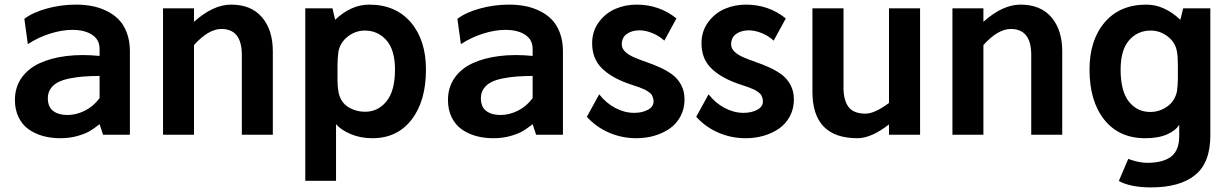

<svg xmlns="http://www.w3.org/2000/svg" viewBox="-20 -586 5354 835"><path d="M310.1 -565.9Q347.2 -565.9 380.4 -559.6Q413.6 -553.2 444.1 -538.3Q474.6 -523.4 496.6 -500.7Q518.6 -478 531.7 -442.9Q544.9 -407.7 544.9 -363.8V0H428.2L413.1 -45.9Q389.2 -27.3 371.3 -16.4Q353.5 -5.4 318.6 4.9Q283.7 15.1 242.2 15.1Q201.7 15.1 166.7 5.4Q131.8 -4.4 104.2 -23.9Q76.7 -43.5 60.8 -76.2Q44.9 -108.9 44.9 -150.9Q44.9 -205.6 73.2 -246.6Q101.6 -287.6 151.6 -310.8Q201.7 -334 268.3 -342.3Q335 -350.6 413.1 -342.8V-373Q413.1 -413.6 380.6 -434.8Q348.1 -456.1 294.9 -456.1Q249.5 -456.1 198 -439.9Q146.5 -423.8 101.1 -394L85.9 -503.9Q120.6 -531.2 182.6 -548.6Q244.6 -565.9 310.1 -565.9ZM413.1 -159.2V-255.9Q374 -255.4 344 -253.2Q314 -251 283.2 -244.9Q252.4 -238.8 232.7 -228.5Q212.9 -218.3 200.4 -200.7Q188 -183.1 188 -159.2Q188 -121.1 211.2 -103.5Q234.4 -85.9 272.9 -85.9Q311.5 -85.9 348.9 -104.5Q386.2 -123 413.1 -159.2Z M984.9 -565.9Q1072.8 -565.9 1119.6 -510.7Q1166.5 -455.6 1166.5 -362.8V0H1031.7V-347.2Q1031.7 -460 942.9 -460Q886.7 -460 823.7 -390.1V0H689V-549.8H823.7V-491.2Q907.2 -565.9 984.9 -565.9Z M1585.4 -565.9Q1700.7 -565.9 1766.6 -488.8Q1832.5 -411.6 1832.5 -283.2Q1832.5 -146.5 1770 -65.7Q1707.5 15.1 1599.6 15.1Q1547.9 15.1 1505.6 -2.7Q1463.4 -20.5 1441.4 -45.9V200.2H1307.6V-549.8H1425.8L1437.5 -500Q1507.3 -565.9 1585.4 -565.9ZM1568.4 -100.1Q1624 -100.1 1660.9 -145.5Q1697.8 -190.9 1697.8 -283.2Q1697.8 -368.7 1660.6 -410.9Q1623.5 -453.1 1566.4 -453.1Q1525.9 -453.1 1492.4 -427Q1459 -400.9 1451.7 -360.8Q1447.8 -332.5 1447.8 -301.8V-235.8Q1447.8 -208.5 1452.6 -183.1Q1461.9 -140.6 1494.6 -120.4Q1527.3 -100.1 1568.4 -100.1Z M2193.4 -565.9Q2230.5 -565.9 2263.7 -559.6Q2296.9 -553.2 2327.4 -538.3Q2357.9 -523.4 2379.9 -500.7Q2401.9 -478 2415 -442.9Q2428.2 -407.7 2428.2 -363.8V0H2311.5L2296.4 -45.9Q2272.5 -27.3 2254.6 -16.4Q2236.8 -5.4 2201.9 4.9Q2167 15.1 2125.5 15.1Q2085 15.1 2050 5.4Q2015.1 -4.4 1987.5 -23.9Q1960 -43.5 1944.1 -76.2Q1928.2 -108.9 1928.2 -150.9Q1928.2 -205.6 1956.5 -246.6Q1984.9 -287.6 2034.9 -310.8Q2085 -334 2151.6 -342.3Q2218.3 -350.6 2296.4 -342.8V-373Q2296.4 -413.6 2263.9 -434.8Q2231.4 -456.1 2178.2 -456.1Q2132.8 -456.1 2081.3 -439.9Q2029.8 -423.8 1984.4 -394L1969.2 -503.9Q2003.9 -531.2 2065.9 -548.6Q2127.9 -565.9 2193.4 -565.9ZM2296.4 -159.2V-255.9Q2257.3 -255.4 2227.3 -253.2Q2197.3 -251 2166.5 -244.9Q2135.7 -238.8 2116 -228.5Q2096.2 -218.3 2083.7 -200.7Q2071.3 -183.1 2071.3 -159.2Q2071.3 -121.1 2094.5 -103.5Q2117.7 -85.9 2156.2 -85.9Q2194.8 -85.9 2232.2 -104.5Q2269.5 -123 2296.4 -159.2Z M2921.9 -505.9 2869.1 -409.2Q2847.2 -429.7 2817.4 -441.9Q2787.6 -454.1 2761.2 -454.1Q2728 -454.1 2706.1 -438.5Q2684.1 -422.9 2684.1 -393.1Q2684.1 -375 2699.2 -360.8Q2714.4 -346.7 2738.3 -336.4Q2762.2 -326.2 2791.3 -316.2Q2820.3 -306.2 2849.6 -293Q2878.9 -279.8 2902.8 -262.5Q2926.8 -245.1 2941.9 -217.3Q2957 -189.5 2957 -153.8Q2957 -113.3 2939.7 -80.6Q2922.4 -47.9 2893.1 -27.3Q2863.8 -6.8 2826.4 4.2Q2789.1 15.1 2747.1 15.1Q2685.1 15.1 2628.9 -9Q2572.8 -33.2 2532.2 -78.1L2585.9 -175.8Q2615.2 -138.2 2655.5 -116.7Q2695.8 -95.2 2737.8 -95.2Q2772.5 -95.2 2797.4 -108.4Q2822.3 -121.6 2822.3 -145Q2822.3 -153.3 2819.8 -160.6Q2817.4 -168 2814.5 -173.1Q2811.5 -178.2 2804.2 -183.6Q2796.9 -189 2791.5 -192.4Q2786.1 -195.8 2774.7 -200.4Q2763.2 -205.1 2755.6 -207.8Q2748 -210.4 2732.7 -215.6Q2717.3 -220.7 2708 -224.1Q2634.3 -251 2594.7 -292Q2555.2 -333 2555.2 -397.9Q2555.2 -450.7 2584.5 -490Q2613.8 -529.3 2656.7 -547.6Q2699.7 -565.9 2748 -565.9Q2847.2 -565.9 2921.9 -505.9Z M3397.5 -505.9 3344.7 -409.2Q3322.8 -429.7 3293 -441.9Q3263.2 -454.1 3236.8 -454.1Q3203.6 -454.1 3181.6 -438.5Q3159.7 -422.9 3159.7 -393.1Q3159.7 -375 3174.8 -360.8Q3189.9 -346.7 3213.9 -336.4Q3237.8 -326.2 3266.8 -316.2Q3295.9 -306.2 3325.2 -293Q3354.5 -279.8 3378.4 -262.5Q3402.3 -245.1 3417.5 -217.3Q3432.6 -189.5 3432.6 -153.8Q3432.6 -113.3 3415.3 -80.6Q3397.9 -47.9 3368.7 -27.3Q3339.4 -6.8 3302 4.2Q3264.6 15.1 3222.7 15.1Q3160.6 15.1 3104.5 -9Q3048.3 -33.2 3007.8 -78.1L3061.5 -175.8Q3090.8 -138.2 3131.1 -116.7Q3171.4 -95.2 3213.4 -95.2Q3248 -95.2 3272.9 -108.4Q3297.9 -121.6 3297.9 -145Q3297.9 -153.3 3295.4 -160.6Q3293 -168 3290 -173.1Q3287.1 -178.2 3279.8 -183.6Q3272.5 -189 3267.1 -192.4Q3261.7 -195.8 3250.2 -200.4Q3238.8 -205.1 3231.2 -207.8Q3223.6 -210.4 3208.3 -215.6Q3192.9 -220.7 3183.6 -224.1Q3109.9 -251 3070.3 -292Q3030.8 -333 3030.8 -397.9Q3030.8 -450.7 3060.1 -490Q3089.4 -529.3 3132.3 -547.6Q3175.3 -565.9 3223.6 -565.9Q3322.8 -565.9 3397.5 -505.9Z M3846.2 -549.8H3981.4V0H3846.2V-44.9Q3769 15.1 3709.5 15.1Q3513.2 15.1 3513.2 -187V-549.8H3648.4V-203.1Q3648.4 -150.9 3669.9 -121.3Q3691.4 -91.8 3744.1 -91.8Q3783.7 -91.8 3846.2 -138.2Z M4418 -565.9Q4505.9 -565.9 4552.7 -510.7Q4599.6 -455.6 4599.6 -362.8V0H4464.8V-347.2Q4464.8 -460 4376 -460Q4319.8 -460 4256.8 -390.1V0H4122.1V-549.8H4256.8V-491.2Q4340.3 -565.9 4418 -565.9Z M5125.5 -549.8H5243.7V2.9Q5243.7 122.1 5177.2 175.5Q5110.8 229 4986.3 229Q4897 229 4845.7 201.2L4886.7 105Q4932.6 122.1 4969.2 122.1Q5038.1 122.1 5073.2 95Q5108.4 67.9 5108.4 5.9V-43.9Q5094.2 -19 5056.4 -2Q5018.6 15.1 4960.4 15.1Q4846.7 15.1 4782.5 -65.4Q4718.3 -146 4718.3 -283.2Q4718.3 -411.6 4784.2 -488.8Q4850.1 -565.9 4965.3 -565.9Q5043.5 -565.9 5113.3 -500ZM5102.5 -242.2V-301.8Q5102.5 -341.8 5098.6 -360.8Q5092.3 -400.9 5058.8 -427Q5025.4 -453.1 4984.4 -453.1Q4927.2 -453.1 4890.4 -410.9Q4853.5 -368.7 4853.5 -283.2Q4853.5 -189.9 4889.2 -144.5Q4924.8 -99.1 4982.4 -99.1Q5022.5 -99.1 5055.9 -122.6Q5089.4 -146 5098.6 -189Q5102.5 -219.2 5102.5 -242.2Z"/></svg>

Font: Stilu SemiBold
Style: Regular
Weight: 600
Designer: Genilson Lima Santos
Foundry: Genilson Lima Santos
Version: Version 1.200;PS 001.200;hotconv 1.0.88;makeotf.lib2.5.64775